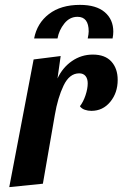

<svg xmlns="http://www.w3.org/2000/svg" viewBox="-20 -754 503 788"><path d="M361 -530Q411 -530 437 -501.5Q463 -473 463 -426Q463 -373 432.5 -336Q402 -299 355 -299Q341 -299 328 -303.5Q315 -308 308 -318Q322 -336 331 -363Q340 -390 340 -412Q340 -431 331 -442Q322 -453 305 -453Q265 -453 241 -403Q217 -353 205 -282L156 0L18 14L118 -510L229 -524L216 -432Q237 -477 275.5 -503.5Q314 -530 361 -530ZM344 -625Q344 -685 298 -685Q266 -685 244 -657.5Q222 -630 216 -596H120Q132 -659 181 -696.5Q230 -734 308 -734Q375 -734 410 -704Q445 -674 445 -624Q445 -611 442 -596H340Q344 -615 344 -625Z"/></svg>

Font: Sansita Medium Italic
Style: Regular
Weight: 500
Italic angle: -11°
Designer: Pablo Cosgaya
Foundry: Omnibus-Type
Version: Version 1.006